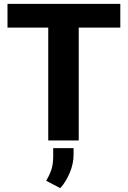

<svg xmlns="http://www.w3.org/2000/svg" viewBox="-20 -731 665 999"><path d="M606 -710.9V-587.4H389.6V0H231V-587.4H19V-710.9ZM362.8 39.6V74.2Q362.8 121.6 342.3 169.4Q321.8 217.3 293.5 248L220.2 209.5Q236.3 183.1 246.6 154.1Q256.8 125 256.8 82V39.6Z"/></svg>

Font: Vazirmatn UI ExtraBold
Style: Regular
Weight: 800
Designer: Saber Rastikerdar
Foundry: Saber Rastikerdar
Version: Version 33.003